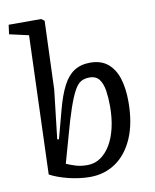

<svg xmlns="http://www.w3.org/2000/svg" viewBox="-87 -833 738 914"><g transform="rotate(-10 282.5 -376.5)"><path d="M274 14Q250 14 223 10.5Q196 7 170 0.5Q144 -6 121 -14.5Q98 -23 82 -32L105 -701L12 -722L18 -767H175L190 -756L178 -425L151 -190L159 -188L196 -326Q214 -394 236.5 -437.5Q259 -481 291 -501.5Q323 -522 368 -522Q420 -522 452.5 -495.5Q485 -469 500.5 -421.5Q516 -374 516 -308Q516 -205 485 -133Q454 -61 399.5 -23.5Q345 14 274 14ZM353 -453Q329 -453 312 -443.5Q295 -434 279.5 -406Q264 -378 246 -326Q228 -274 205 -189L171 -68Q189 -60 214 -52Q239 -44 272 -44Q307 -44 335 -63Q363 -82 383.5 -116Q404 -150 415 -197.5Q426 -245 426 -301Q426 -341 421 -375.5Q416 -410 400.5 -431.5Q385 -453 353 -453Z"/></g></svg>

Font: Literata 18pt
Style: Italic
Weight: 400
Italic angle: -2°
Designer: Latin by Veronika Burian and Jose Scaglione. Greek by Irene Vlachou. Cyrillic by Vera Evstafieva
Foundry: TypeTogether
Version: Version 3.103;gftools[0.9.29]